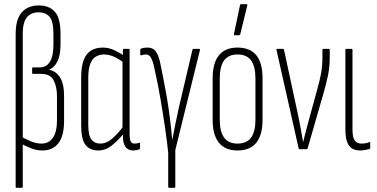

<svg xmlns="http://www.w3.org/2000/svg" viewBox="-20 -715 1808 920"><path d="M59 185Q55 185 55 180V-551Q55 -623 84.5 -656Q114 -689 166 -689Q215 -689 242.5 -659Q270 -629 270 -552V-502Q270 -451 255.5 -421.5Q241 -392 217 -382V-380Q249 -374 268 -343.5Q287 -313 287 -255V-135Q287 -64 260 -29Q233 6 183 6Q156 6 130 -4Q104 -14 79 -28V-62Q103 -48 128.5 -37.5Q154 -27 179 -27Q214 -27 233.5 -55Q253 -83 253 -138V-254Q253 -301 236.5 -331Q220 -361 178 -361H138Q134 -361 134 -365V-388Q134 -392 138 -392H171Q202 -392 219 -419Q236 -446 236 -501V-552Q236 -614 217 -635Q198 -656 165 -656Q129 -656 109 -632Q89 -608 89 -553V180Q89 185 84 185Z M451 6Q411 6 390 -20.5Q369 -47 369 -113V-343Q369 -397 381.5 -428.5Q394 -460 417.5 -473.5Q441 -487 472 -487Q502 -487 529 -474Q556 -461 576 -447L573 -415Q548 -434 524.5 -444Q501 -454 477 -454Q458 -454 440.5 -444.5Q423 -435 413 -410.5Q403 -386 403 -342V-117Q403 -66 418 -46.5Q433 -27 460 -27Q491 -27 519 -52Q547 -77 574 -113L576 -79Q547 -43 516.5 -18.5Q486 6 451 6ZM618 6Q569 6 569 -63V-88L567 -93V-427L569 -439V-476Q569 -481 574 -481H597Q601 -481 601 -476V-72Q601 -49 606 -38Q611 -27 625 -27Q632 -27 637 -28Q642 -29 648 -31Q651 -32 651 -27V-5Q651 -1 647 1Q634 6 618 6Z M790 185Q786 185 786 180V17Q781 -33 771.5 -98.5Q762 -164 749.5 -238Q737 -312 720 -387Q713 -421 704 -437.5Q695 -454 679 -454Q669 -454 657 -450Q655 -449 653.5 -450.5Q652 -452 652 -454V-476Q652 -481 656 -482Q663 -485 671 -486Q679 -487 687 -487Q704 -487 716 -479Q728 -471 737 -449.5Q746 -428 753 -388Q765 -327 773 -284.5Q781 -242 787 -201Q791 -175 794 -149.5Q797 -124 800 -99Q803 -74 805 -47H806Q810 -67 813.5 -86Q817 -105 821 -123.5Q825 -142 829 -161.5Q833 -181 837 -200L902 -476Q903 -481 907 -481H934Q939 -481 938 -475L820 4V180Q820 185 815 185Z M1118 6Q1059 6 1029 -31Q999 -68 999 -141V-339Q999 -413 1029 -450Q1059 -487 1118 -487Q1178 -487 1208 -450.5Q1238 -414 1238 -339V-141Q1238 -68 1208 -31Q1178 6 1118 6ZM1118 -27Q1162 -27 1183 -55.5Q1204 -84 1204 -142V-338Q1204 -397 1183 -425.5Q1162 -454 1118 -454Q1075 -454 1054 -425.5Q1033 -397 1033 -338V-142Q1033 -84 1054 -55.5Q1075 -27 1118 -27ZM1104 -546Q1100 -546 1101 -552L1130 -690Q1131 -695 1136 -695H1161Q1166 -695 1165 -689L1131 -550Q1129 -546 1125 -546Z M1415 0Q1412 0 1411 -4L1305 -475Q1303 -481 1309 -481H1336Q1340 -481 1341 -476L1409 -160Q1415 -129 1421 -98.5Q1427 -68 1432 -36H1433Q1441 -69 1449 -99.5Q1457 -130 1466 -162L1500 -286Q1512 -328 1518.5 -364Q1525 -400 1525 -441V-477Q1525 -481 1529 -481H1556Q1560 -481 1560 -476V-440Q1560 -393 1551.5 -353Q1543 -313 1531 -271L1454 -4Q1453 0 1450 0Z M1705 6Q1681 6 1665.5 -4.5Q1650 -15 1642.5 -37Q1635 -59 1635 -95V-476Q1635 -481 1639 -481H1664Q1669 -481 1669 -476V-95Q1669 -56 1680 -41.5Q1691 -27 1711 -27Q1722 -27 1731.5 -28.5Q1741 -30 1750 -34Q1754 -36 1754 -30V-6Q1754 -3 1750 -1Q1742 1 1730.5 3.5Q1719 6 1705 6Z"/></svg>

Font: Sofia Sans Extra Condensed ExtraLight
Style: Regular
Weight: 250
Designer: Botio Nikoltchev, Ani Petrova
Foundry: lettersoup
Version: Version 4.101